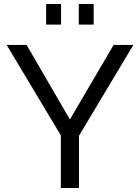

<svg xmlns="http://www.w3.org/2000/svg" viewBox="-20 -933 695 953"><path d="M112 -710 327 -340 544 -710H642L372 -259V0H282V-261L13 -710ZM209 -811V-913H283V-811ZM371 -811V-913H445V-811Z"/></svg>

Font: Raleway Thin Medium
Style: Regular
Weight: 500
Version: Version 4.026